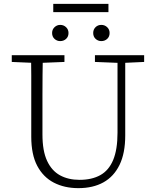

<svg xmlns="http://www.w3.org/2000/svg" viewBox="-20 -960 807 995"><path d="M386 15Q314 15 259 -13.5Q204 -42 173 -100.5Q142 -159 142 -252V-360Q142 -413 142 -465Q142 -517 142 -569.5Q142 -622 141 -674H202Q201 -622 200.5 -570Q200 -518 200 -465.5Q200 -413 200 -360V-263Q200 -178 224 -126.5Q248 -75 291 -51.5Q334 -28 392 -28Q456 -28 500 -52.5Q544 -77 566.5 -131Q589 -185 589 -272V-674H629V-258Q629 -166 599.5 -105.5Q570 -45 516 -15Q462 15 386 15ZM41 -639V-674H314V-639L188 -634H159ZM472 -639V-674H727V-639L618 -634H598ZM292 -747Q275 -747 262.5 -758.5Q250 -770 250 -789Q250 -807 262.5 -819Q275 -831 292 -831Q310 -831 322.5 -819Q335 -807 335 -789Q335 -770 322.5 -758.5Q310 -747 292 -747ZM505 -747Q488 -747 475.5 -758.5Q463 -770 463 -789Q463 -807 475 -819Q487 -831 505 -831Q523 -831 535.5 -819Q548 -807 548 -789Q548 -770 535.5 -758.5Q523 -747 505 -747ZM256 -897V-940H542V-897Z"/></svg>

Font: Source Serif 4 Light
Style: Regular
Weight: 300
Designer: Frank Grießhammer
Foundry: Adobe Systems Incorporated
Version: Version 4.004;hotconv 1.0.116;makeotfexe 2.5.65601